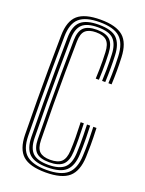

<svg xmlns="http://www.w3.org/2000/svg" viewBox="-152 -880 729 962"><g transform="rotate(20 212.5 -399.0)"><path d="M214.4 7.6Q130 7.6 92.8 -25.5Q55.6 -58.7 54.2 -135Q52.7 -232.3 52.2 -316.9Q51.7 -401.5 52.2 -485.4Q52.8 -569.4 54.1 -664.7Q55.3 -741.3 92.8 -773.9Q130.3 -806.4 213.8 -806.4Q296.8 -806.4 334.7 -773.7Q372.7 -741 375.7 -664.3Q376.6 -645.2 376.9 -627.4Q377.2 -609.6 377.2 -592.3Q377.1 -574.9 376.7 -557.1Q376.2 -539.3 375.3 -520.3H358.4Q359.5 -545.7 360 -568.9Q360.5 -592.2 360.2 -615.5Q359.9 -638.8 358.8 -663.8Q355.8 -733.6 321.8 -763.3Q287.8 -793 213.8 -793Q139.4 -793 105.7 -763.4Q72.1 -733.9 71.1 -664.3Q70.1 -581.1 69.5 -494.7Q68.9 -408.3 69.2 -318.6Q69.6 -228.9 71.1 -135.4Q72.3 -63.1 107.5 -34.5Q142.8 -5.9 214.4 -5.9Q290.9 -5.9 325.4 -36Q359.8 -66.1 362.8 -135.4Q364.6 -170.3 364.3 -206.8Q364 -243.2 362.2 -289.3H379.1Q381.3 -232.9 381.1 -198.4Q380.9 -163.9 379.7 -135Q376.7 -59.1 338.6 -25.7Q300.6 7.6 214.4 7.6ZM214.4 -19.3Q147.9 -19.3 118.5 -46.3Q89.1 -73.3 87.9 -135.4Q86.4 -234.7 85.9 -318.9Q85.4 -403.2 86 -486.1Q86.6 -569 87.9 -664.3Q88.7 -726.3 118.1 -752.9Q147.4 -779.5 213.8 -779.5Q283.2 -779.5 311.3 -751.2Q339.5 -722.9 342 -662.8Q342.8 -645.1 343.1 -628.5Q343.5 -611.9 343.4 -595.1Q343.4 -578.3 342.9 -559.9Q342.5 -541.6 341.6 -520.3H324.7Q326.2 -555.1 326.5 -580.3Q326.7 -605.6 326.3 -625.1Q326 -644.7 325.1 -662.5Q322.9 -715.2 298.7 -740.5Q274.4 -765.8 213.8 -765.8Q156.1 -765.8 130.9 -742.1Q105.6 -718.3 104.8 -663.8Q103.8 -580.5 103.1 -495.8Q102.3 -411.2 102.7 -322.1Q103 -233 104.8 -135.8Q106 -80.9 131.4 -56.9Q156.7 -33 214.4 -33Q272.4 -33 299.4 -56.6Q326.4 -80.3 329.1 -136.8Q330.2 -158.8 330.4 -182.5Q330.7 -206.1 330.1 -232.6Q329.6 -259.1 328.5 -289.3H345.4Q346.9 -253.1 347.2 -225.8Q347.5 -198.4 347.2 -176.9Q346.9 -155.4 346 -136.4Q343.3 -75.6 313.9 -47.5Q284.5 -19.3 214.4 -19.3ZM214.4 -46.5Q166 -46.5 144.4 -67.1Q122.8 -87.8 122 -135.8Q120.4 -227.1 119.8 -310.7Q119.2 -394.3 119.7 -480.2Q120.2 -566.1 121.7 -663.8Q122.6 -711.1 143.9 -731.8Q165.3 -752.4 213.8 -752.4Q262 -752.4 284 -731.3Q306 -710.2 308.2 -661.4Q309.3 -637.4 309.6 -614.5Q309.8 -591.6 309.4 -568.4Q308.9 -545.2 307.8 -520.3H290.9Q292.1 -546 292.5 -569.1Q292.9 -592.2 292.7 -614.8Q292.4 -637.4 291.3 -661.4Q289.5 -703.3 271.3 -721.1Q253.1 -738.9 213.8 -738.9Q176.8 -738.9 158.1 -722.3Q139.4 -705.7 138.6 -662.8Q137.2 -578.8 136.5 -495.9Q135.7 -413 136.3 -324.8Q136.8 -236.7 138.6 -136.8Q139.4 -94.2 157.9 -77Q176.4 -59.9 214.4 -59.9Q256.4 -59.9 275 -78.2Q293.5 -96.5 295.3 -137.8Q297.1 -172 296.8 -207.9Q296.5 -243.9 294.7 -289.3H311.6Q313.3 -243.9 313.6 -207.6Q313.9 -171.2 312.2 -137.8Q310 -89.1 287.5 -67.8Q264.9 -46.5 214.4 -46.5Z"/></g></svg>

Font: Big Shoulders Inline Text SC Thin
Style: Regular
Weight: 100
Designer: Patric King
Foundry: XO Type Co
Version: Version 2.002